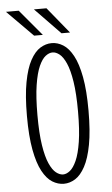

<svg xmlns="http://www.w3.org/2000/svg" viewBox="-60 -924 570 975"><g transform="rotate(-5 225.0 -436.0)"><path d="M226 11Q195.5 11 167.2 -6.5Q139 -24 116.8 -65Q94.5 -106 81.5 -175.2Q68.5 -244.5 68.5 -348Q68.5 -451 81.5 -520.2Q94.5 -589.5 116.8 -630.2Q139 -671 167.2 -688.5Q195.5 -706 226 -706Q256 -706 284 -688.5Q312 -671 334.2 -630.2Q356.5 -589.5 369.5 -520.2Q382.5 -451 382.5 -348Q382.5 -244.5 369.5 -175.2Q356.5 -106 334.2 -65Q312 -24 284 -6.5Q256 11 226 11ZM226 -36.5Q243 -36.5 261 -50.8Q279 -65 294.5 -99.5Q310 -134 319.5 -194.5Q329 -255 329 -348Q329 -440.5 319.5 -501Q310 -561.5 294.5 -596Q279 -630.5 261 -644.5Q243 -658.5 226 -658.5Q208.5 -658.5 190.2 -644.5Q172 -630.5 156.5 -596Q141 -561.5 131.5 -501Q122 -440.5 122 -348Q122 -255 131.5 -194.5Q141 -134 156.5 -99.5Q172 -65 190.2 -50.8Q208.5 -36.5 226 -36.5ZM280 -751.5 151 -884.5H215L323.5 -751.5ZM140.5 -751.5 8.5 -884.5H73.5L185 -751.5Z"/></g></svg>

Font: Trispace Condensed ExtraLight
Style: Regular
Weight: 200
Width: 3
Designer: Tyler Finck
Foundry: Etcetera Type Company
Version: Version 1.210; ttfautohint (v1.8.3)